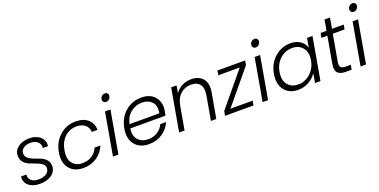

<svg xmlns="http://www.w3.org/2000/svg" viewBox="-18 -1532 4585 2321"><g transform="rotate(-20 2274.0 -372.0)"><path d="M424 -147Q424 -76 365 -34Q306 8 212 8Q124 8 71 -35.5Q18 -79 26 -154H94Q90 -106 122 -77Q154 -48 216 -48Q279 -48 317 -74.5Q355 -101 355 -145Q355 -179 326 -201Q297 -223 255.5 -237.5Q214 -252 173 -268.5Q132 -285 103 -318.5Q74 -352 74 -401Q74 -469 130.5 -511.5Q187 -554 275 -554Q362 -554 415 -507.5Q468 -461 458 -387H392Q398 -437 363 -467.5Q328 -498 270 -498Q216 -498 180.5 -472.5Q145 -447 145 -404Q145 -368 173.5 -344Q202 -320 243 -305.5Q284 -291 325.5 -274.5Q367 -258 395.5 -226Q424 -194 424 -147Z M871 -554Q972 -554 1028.5 -504Q1085 -454 1089 -368H1014Q1011 -427 970.5 -460.5Q930 -494 861 -494Q776 -494 711.5 -436.5Q647 -379 628 -273Q609 -166 653.5 -108.5Q698 -51 782 -51Q852 -51 904 -84.5Q956 -118 981 -178H1056Q1022 -94 947 -43Q872 8 772 8Q655 8 594 -68.5Q533 -145 556 -273Q579 -401 666.5 -477.5Q754 -554 871 -554Z M1153 0 1249 -546H1319L1223 0ZM1303 -649Q1281 -649 1269 -664Q1257 -679 1261 -701Q1265 -723 1282 -737.5Q1299 -752 1321 -752Q1342 -752 1354 -737.5Q1366 -723 1362 -701Q1358 -679 1341 -664Q1324 -649 1303 -649Z M1703 -494Q1624 -494 1559.5 -443.5Q1495 -393 1475 -300H1858Q1877 -393 1830.5 -443.5Q1784 -494 1703 -494ZM1899 -173Q1865 -93 1790.5 -42.5Q1716 8 1617 8Q1499 8 1437 -68.5Q1375 -145 1398 -273Q1421 -402 1509 -478Q1597 -554 1716 -554Q1833 -554 1891 -481.5Q1949 -409 1930 -302Q1924 -272 1918 -248H1465Q1452 -155 1499 -103Q1546 -51 1627 -51Q1696 -51 1748 -84Q1800 -117 1824 -173Z M2413 0 2468 -312Q2483 -401 2447.5 -448Q2412 -495 2335 -495Q2256 -495 2200 -445Q2144 -395 2127 -298V-301L2074 0H2004L2100 -546H2170L2153 -452Q2188 -502 2242 -529Q2296 -556 2359 -556Q2456 -556 2507.5 -495.5Q2559 -435 2539 -320L2482 0Z M3052 -546 3041 -488 2685 -58H2971L2960 0H2594L2605 -58L2961 -488H2685L2696 -546Z M3078 0 3174 -546H3244L3148 0ZM3228 -649Q3206 -649 3194 -664Q3182 -679 3186 -701Q3190 -723 3207 -737.5Q3224 -752 3246 -752Q3267 -752 3279 -737.5Q3291 -723 3287 -701Q3283 -679 3266 -664Q3249 -649 3228 -649Z M3323 -274Q3345 -400 3432.5 -477Q3520 -554 3634 -554Q3712 -554 3762 -518Q3812 -482 3827 -426L3848 -546H3918L3822 0H3752L3773 -121Q3739 -65 3675.5 -28.5Q3612 8 3534 8Q3421 8 3361 -69.5Q3301 -147 3323 -274ZM3636 -493Q3548 -493 3480.5 -434Q3413 -375 3395 -274Q3377 -173 3423.5 -113Q3470 -53 3558 -53Q3644 -53 3713 -113.5Q3782 -174 3800 -273Q3818 -372 3770.5 -432.5Q3723 -493 3636 -493Z M4028 -148 4088 -487H4012L4023 -546H4099L4123 -683H4193L4169 -546H4320L4309 -487H4158L4098 -148Q4090 -98 4106 -79Q4122 -60 4170 -60H4234L4223 0H4148Q4074 0 4044 -34.5Q4014 -69 4028 -148Z M4338 0 4434 -546H4504L4408 0ZM4488 -649Q4466 -649 4454 -664Q4442 -679 4446 -701Q4450 -723 4467 -737.5Q4484 -752 4506 -752Q4527 -752 4539 -737.5Q4551 -723 4547 -701Q4543 -679 4526 -664Q4509 -649 4488 -649Z"/></g></svg>

Font: Poppins Light
Style: Italic
Weight: 300
Italic angle: -10°
Designer: Ninad Kale (Devanagari), Jonny Pinhorn (Latin)
Foundry: Indian Type Foundry
Version: Version 3.200;PS 1.000;hotconv 16.6.54;makeotf.lib2.5.65590